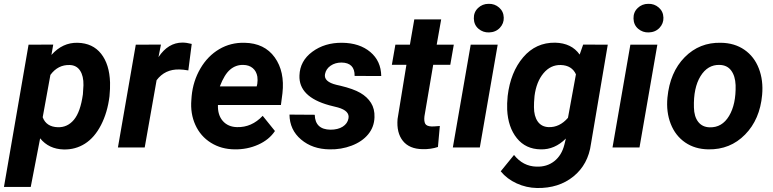

<svg xmlns="http://www.w3.org/2000/svg" viewBox="-54 -758 3976 987"><path d="M508.8 -262.7Q498.5 -179.7 465.3 -115.2Q432.1 -50.8 382.8 -19.5Q333.5 11.7 273.4 10.3Q196.8 8.3 152.3 -46.9L104 203.1H-33.7L92.8 -528.3L219.7 -528.8L210.4 -475.6Q267.6 -540 345.2 -538.1Q422.9 -536.1 465.8 -481.7Q508.8 -427.2 511.7 -334Q512.7 -303.7 508.8 -262.7ZM372.1 -272.9 375 -319.8Q376 -367.2 357.7 -395Q339.4 -422.9 304.2 -423.8Q244.1 -425.8 205.1 -373L165.5 -155.3Q183.6 -106 243.2 -104Q293 -102.5 326.2 -142.6Q359.4 -182.6 372.1 -272.9Z M914.1 -396Q885.7 -400.9 867.7 -400.9Q793.9 -402.8 751 -345.7L689.9 0H552.2L644 -528.3L773.4 -528.8L760.7 -464.4Q810.5 -539.1 883.8 -539.1Q904.3 -539.1 931.6 -532.2Z M1152.8 9.8Q1083.5 9.3 1030 -24.2Q976.6 -57.6 950.2 -116Q923.8 -174.3 929.7 -244.6L931.2 -264.2Q938.5 -341.3 976.1 -405.8Q1013.7 -470.2 1072.8 -505.1Q1131.8 -540 1203.6 -538.1Q1305.7 -536.1 1358.2 -463.1Q1410.6 -390.1 1397.9 -278.3L1390.1 -218.3H1066.4Q1064.5 -167 1091.3 -136.2Q1118.2 -105.5 1164.6 -104.5Q1239.7 -102.5 1296.4 -162.6L1359.4 -84.5Q1329.6 -39.6 1273.4 -14.4Q1217.3 10.7 1152.8 9.8ZM1196.8 -424.3Q1158.7 -425.3 1129.2 -400.4Q1099.6 -375.5 1076.2 -314H1265.6L1268.6 -326.7Q1271.5 -346.2 1269 -363.8Q1264.2 -392.1 1245.1 -408Q1226.1 -423.8 1196.8 -424.3Z M1737.3 -148.9Q1745.1 -188 1683.1 -205.6L1638.7 -216.8Q1481 -260.3 1485.4 -370.1Q1487.8 -444.8 1551.5 -491.9Q1615.2 -539.1 1705.1 -538.1Q1794.4 -537.1 1849.6 -490.7Q1904.8 -444.3 1905.8 -367.2L1769 -367.7Q1770 -435.5 1701.7 -436.5Q1669.4 -436.5 1645.8 -420.4Q1622.1 -404.3 1616.7 -377Q1609.4 -337.9 1675.8 -321.8L1695.3 -317.4Q1762.7 -301.3 1798.3 -280.5Q1834 -259.8 1853.3 -229Q1872.6 -198.2 1871.1 -155.3Q1869.6 -105 1838.6 -67.4Q1807.6 -29.8 1753.7 -9.3Q1699.7 11.2 1640.1 9.8Q1552.2 8.8 1493.7 -40.8Q1435.1 -90.3 1434.1 -168.9L1564 -168Q1565.9 -92.3 1645 -91.3Q1683.1 -91.3 1707.8 -106.9Q1732.4 -122.6 1737.3 -148.9Z M2213.9 -658.2 2190.9 -528.3H2278.8L2260.7 -424.8H2172.9L2127.9 -160.2Q2125 -135.3 2131.8 -122.1Q2138.7 -108.9 2165 -107.9Q2172.9 -107.4 2207 -110.4L2197.3 -2.4Q2160.6 9.8 2118.2 8.8Q2050.3 7.8 2017.1 -33.7Q1983.9 -75.2 1989.7 -146L2035.2 -424.8H1960.4L1978.5 -528.3H2053.2L2075.7 -658.2Z M2412.6 0H2273.9L2365.7 -528.3H2504.4ZM2381.8 -662.6Q2380.9 -695.3 2403.3 -716.8Q2425.8 -738.3 2457.5 -738.3Q2488.8 -739.3 2511.7 -719.2Q2534.7 -699.2 2535.6 -667.5Q2536.6 -637.2 2515.4 -614.7Q2494.1 -592.3 2460 -591.3Q2429.2 -590.3 2406 -609.9Q2382.8 -629.4 2381.8 -662.6Z M2555.7 -264.6Q2570.3 -387.2 2635.5 -463.6Q2700.7 -540 2799.8 -538.6Q2884.3 -536.6 2925.8 -477.5L2943.8 -528.8L3070.3 -528.3L2983.9 -18.1Q2969.7 87.4 2894 148.9Q2818.4 210.4 2706.5 208.5Q2651.9 207.5 2602.1 184.8Q2552.2 162.1 2520 122.6L2588.4 38.6Q2634.3 96.7 2703.6 98.6Q2757.3 100.6 2795.4 70.6Q2833.5 40.5 2847.2 -14.2L2855 -45.9Q2797.4 11.7 2725.6 9.8Q2648.4 8.8 2603 -47.6Q2557.6 -104 2553.2 -194.3Q2551.8 -224.1 2555.7 -264.6ZM2690.9 -207Q2690.9 -161.1 2710.2 -133.5Q2729.5 -106 2766.1 -104.5Q2822.3 -102.5 2865.7 -152.3L2906.7 -376Q2885.7 -421.9 2829.1 -423.8Q2776.4 -425.3 2739.7 -381.3Q2703.1 -337.4 2693.8 -264.6Q2690.4 -229 2690.9 -207Z M3233.4 0H3094.7L3186.5 -528.3H3325.2ZM3202.6 -662.6Q3201.7 -695.3 3224.1 -716.8Q3246.6 -738.3 3278.3 -738.3Q3309.6 -739.3 3332.5 -719.2Q3355.5 -699.2 3356.4 -667.5Q3357.4 -637.2 3336.2 -614.7Q3314.9 -592.3 3280.8 -591.3Q3250 -590.3 3226.8 -609.9Q3203.6 -629.4 3202.6 -662.6Z M3652.3 -538.1Q3722.2 -537.1 3772.7 -502.2Q3823.2 -467.3 3846.9 -406Q3870.6 -344.7 3863.8 -270Q3852.5 -144 3776.1 -66.2Q3699.7 11.7 3587.4 9.8Q3518.6 8.8 3468.3 -25.6Q3418 -60.1 3394 -121.1Q3370.1 -182.1 3377 -255.9Q3389.6 -386.7 3465.8 -463.9Q3542 -541 3652.3 -538.1ZM3513.2 -205.6Q3514.2 -158.7 3535.2 -131.6Q3556.2 -104.5 3594.2 -103.5Q3657.7 -101.6 3693.8 -161.9Q3730 -222.2 3727.5 -320.3Q3725.6 -367.2 3704.8 -395.3Q3684.1 -423.3 3645.5 -424.3Q3584 -426.3 3547.1 -366.5Q3510.3 -306.6 3513.2 -205.6Z"/></svg>

Font: RobotoDraft
Style: Bold Italic
Weight: 700
Italic angle: -12°
Version: Version 2.001150; 2014